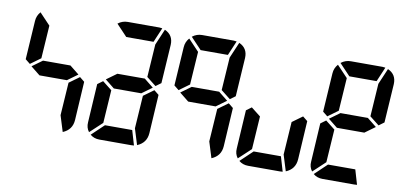

<svg xmlns="http://www.w3.org/2000/svg" viewBox="-70 -971 2485 1192"><g transform="rotate(10 1172.0 -375.0)"><path d="M353.5 -314.5 418 -361.3 448.2 -336.9 433.6 -93.8Q429.7 -31.2 371.1 -6.8L339.8 -107.4ZM161.1 -434.6 96.7 -387.7 66.4 -412.1 82 -656.2Q84 -689.5 106.4 -714.8L174.8 -642.6ZM109.4 -375 173.8 -421.9H346.7L405.3 -375L340.8 -328.1H168Z M829.1 -656.2H657.2L588.9 -728.5Q616.2 -750 650.4 -750H849.6L868.2 -748ZM842.8 -641.6 885.7 -742.2Q940.4 -717.8 937.5 -656.2L921.9 -412.1L888.7 -387.7L829.1 -434.6ZM822.3 -314.5 886.7 -361.3 917 -336.9 902.3 -93.8Q898.4 -31.2 839.8 -6.8L808.6 -107.4ZM622.1 -93.8H793.9L821.3 -1L802.7 0H603.5Q569.3 0 544.9 -20.5ZM609.4 -106.4 532.2 -34.2Q512.7 -59.6 515.6 -93.8L530.3 -336.9L563.5 -361.3L623 -314.5ZM578.1 -375 642.6 -421.9H815.4L874 -375L809.6 -328.1H636.7Z M1297.9 -656.2H1126L1057.6 -728.5Q1085 -750 1119.1 -750H1318.4L1336.9 -748ZM1311.5 -641.6 1354.5 -742.2Q1409.2 -717.8 1406.2 -656.2L1390.6 -412.1L1357.4 -387.7L1297.9 -434.6ZM1291 -314.5 1355.5 -361.3 1385.7 -336.9 1371.1 -93.8Q1367.2 -31.2 1308.6 -6.8L1277.3 -107.4ZM1098.6 -434.6 1034.2 -387.7 1003.9 -412.1 1019.5 -656.2Q1021.5 -689.5 1043.9 -714.8L1112.3 -642.6ZM1046.9 -375 1111.3 -421.9H1284.2L1342.8 -375L1278.3 -328.1H1105.5Z M1759.8 -314.5 1824.2 -361.3 1854.5 -336.9 1839.8 -93.8Q1835.9 -31.2 1777.3 -6.8L1746.1 -107.4ZM1559.6 -93.8H1731.4L1758.8 -1L1740.2 0H1541Q1506.8 0 1482.4 -20.5ZM1546.9 -106.4 1469.7 -34.2Q1450.2 -59.6 1453.1 -93.8L1467.8 -336.9L1501 -361.3L1560.5 -314.5Z M2235.4 -656.2H2063.5L1995.1 -728.5Q2022.5 -750 2056.6 -750H2255.9L2274.4 -748ZM2249 -641.6 2292 -742.2Q2346.7 -717.8 2343.8 -656.2L2328.1 -412.1L2294.9 -387.7L2235.4 -434.6ZM2028.3 -93.8H2200.2L2227.5 -1L2209 0H2009.8Q1975.6 0 1951.2 -20.5ZM2015.6 -106.4 1938.5 -34.2Q1918.9 -59.6 1921.9 -93.8L1936.5 -336.9L1969.7 -361.3L2029.3 -314.5ZM2036.1 -434.6 1971.7 -387.7 1941.4 -412.1 1957 -656.2Q1959 -689.5 1981.4 -714.8L2049.8 -642.6ZM1984.4 -375 2048.8 -421.9H2221.7L2280.3 -375L2215.8 -328.1H2043Z"/></g></svg>

Font: 7-Segment
Style: Regular
Weight: 400
Designer: Jan Bobrowski
Version: Version 3.0